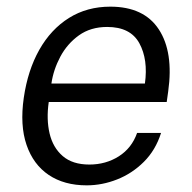

<svg xmlns="http://www.w3.org/2000/svg" viewBox="-20 -547 576 577"><path d="M240.5 10Q173 10 126.5 -21.2Q80 -52.5 59.8 -111.5Q39.5 -170.5 51.5 -253.5Q63.5 -336 98.2 -397.5Q133 -459 187.2 -493Q241.5 -527 311.5 -527Q412.5 -527 457.2 -458.8Q502 -390.5 485.5 -272.5L481 -240.5H126.5Q119 -188.5 129 -146Q139 -103.5 168.5 -78Q198 -52.5 248.5 -52.5Q298 -52.5 337 -77.2Q376 -102 392 -147.5H464Q447.5 -95.5 412.2 -60.5Q377 -25.5 332 -7.8Q287 10 240.5 10ZM134.5 -296H415.5Q425.5 -368 398.8 -417Q372 -466 302 -466Q252.5 -466 217.2 -440.8Q182 -415.5 161.2 -376.5Q140.5 -337.5 134.5 -296Z"/></svg>

Font: Public Sans Light
Style: Italic
Weight: 300
Italic angle: -8°
Designer: The Public Sans project authors (U.S. Web Design System). Libre Franklin designed by Pablo Impallari and Rodrigo Fuenzal
Version: Version 1.007; ttfautohint (v1.8.1) -l 8 -r 50 -G 200 -x 14 